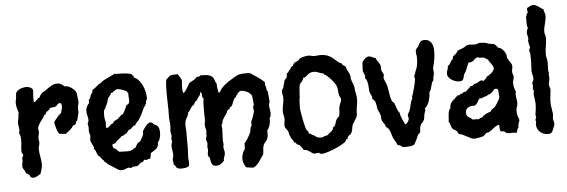

<svg xmlns="http://www.w3.org/2000/svg" viewBox="-54 -974 3651 1236"><g transform="rotate(-5 1772.0 -356.5)"><path d="M453.1 -435.1Q453.1 -425.8 450 -417Q446.8 -408.2 446.8 -398.9Q445.8 -391.6 446.3 -384Q446.8 -376.5 446.8 -369.1Q446.8 -363.3 444.8 -356Q442.9 -348.6 440.7 -341.6Q438.5 -334.5 437.3 -328.4Q436 -322.3 437 -317.9Q430.2 -312.5 426.5 -307.4Q422.9 -302.2 423.8 -293Q418 -290.5 414.8 -287.8Q411.6 -285.2 404.8 -286.1Q400.9 -277.3 395 -270.5Q389.2 -263.7 382.1 -257.8Q375 -252 367.4 -246.3Q359.9 -240.7 353 -234.9Q342.3 -237.3 332 -237.3Q321.8 -237.3 311 -241.2Q299.8 -256.3 294.7 -276.6Q289.6 -296.9 285.2 -314.9Q286.6 -318.8 293 -327.4Q299.3 -335.9 307.4 -345.2Q315.4 -354.5 322.8 -361.8Q330.1 -369.1 334 -370.1Q336.4 -381.3 340.3 -392.1Q344.2 -402.8 344.2 -415Q344.2 -429.2 334 -438Q322.8 -435.5 316.4 -428Q310.1 -420.4 301.8 -415Q293.5 -415 287.1 -413.1Q280.8 -411.1 272.9 -412.1Q268.1 -411.1 265.6 -408Q263.2 -404.8 260.7 -401.4Q258.3 -397.9 254.4 -394.5Q250.5 -391.1 243.2 -389.2Q242.7 -388.2 241.5 -385.7Q240.2 -383.3 238.5 -380.4Q236.8 -377.4 235.6 -374.5Q234.4 -371.6 233.9 -370.1H227.1Q223.1 -364.7 220.9 -358.9Q218.8 -353 213.9 -347.2Q209.5 -340.8 203.6 -333.3Q197.8 -325.7 192.1 -317.4Q186.5 -309.1 182.9 -300.5Q179.2 -292 179.2 -283.2Q179.2 -277.8 180.7 -273.2Q182.1 -268.6 182.1 -264.2Q182.1 -253.4 179 -242.9Q175.8 -232.4 175.8 -222.2Q175.8 -215.3 177.5 -208.5Q179.2 -201.7 179.2 -194.8Q179.2 -184.6 175.5 -174.8Q171.9 -165 171.9 -153.8Q171.9 -141.1 173.6 -128.7Q175.3 -116.2 177.5 -103.5Q179.7 -90.8 181.4 -77.9Q183.1 -64.9 183.1 -51.8Q183.1 -35.2 178 -22Q172.9 -8.8 168.9 6.8Q159.2 13.7 145.8 20.8Q132.3 27.8 120.1 27.8Q110.4 27.8 105 22Q99.6 16.1 98.1 6.8Q85.9 2.4 76.2 -5.9Q75.7 -12.2 72.5 -17.6Q69.3 -22.9 65.7 -28.3Q62 -33.7 59.1 -39.8Q56.2 -45.9 56.2 -54.2Q56.2 -63 58.6 -72Q61 -81.1 61 -90.8Q61 -94.2 60.5 -96.9Q60.1 -99.6 60.1 -102.1Q60.1 -105.5 61.5 -107.9Q63 -110.4 64.5 -112.5Q65.9 -114.7 67.4 -117.2Q68.8 -119.6 68.8 -124Q68.8 -127 67.4 -129.2Q65.9 -131.3 64 -133.5Q62 -135.7 60.5 -138.4Q59.1 -141.1 59.1 -145Q59.1 -164.6 61.5 -183.3Q64 -202.1 64 -222.2Q64 -233.9 62.3 -245.6Q60.5 -257.3 53.2 -267.1Q56.2 -271 57.1 -275.6Q58.1 -280.3 58.1 -285.2Q58.1 -296.9 55.7 -308.8Q53.2 -320.8 53.2 -333Q53.2 -344.2 56.6 -354Q60.1 -363.8 60.1 -380.9Q60.1 -385.7 61.5 -390.1Q63 -394.5 63 -398.9Q63 -400.9 61 -406.7Q59.1 -412.6 56.4 -420.9Q53.7 -429.2 51.8 -439.2Q49.8 -449.2 49.8 -460Q49.8 -470.7 53 -482.7Q56.2 -494.6 56.2 -512.2Q56.2 -524.4 63.2 -533.2Q70.3 -542 81.1 -547.4Q91.8 -552.7 103.8 -555.4Q115.7 -558.1 126 -558.1Q139.6 -558.1 151.4 -552.5Q163.1 -546.9 168.9 -534.2Q168 -519 166.5 -503.7Q165 -488.3 166 -473.1V-457Q173.3 -457 178 -460.7Q182.6 -464.4 186.3 -469Q189.9 -473.6 194.1 -477.8Q198.2 -481.9 205.1 -482.9Q208 -491.2 213.4 -498.3Q218.8 -505.4 224.1 -512.2Q237.8 -518.1 249.5 -526.6Q261.2 -535.2 272.9 -543.2Q284.7 -551.3 297.6 -557.1Q310.5 -563 327.1 -563Q340.8 -563 351.8 -556.6Q362.8 -550.3 372.1 -541H377Q391.1 -541 403.8 -534.4Q416.5 -527.8 426.8 -518.1Q436 -509.8 440.4 -503.7Q444.8 -497.6 446.5 -491.2Q448.2 -484.9 448.5 -476.8Q448.7 -468.8 450.2 -457Q451.2 -451.2 452.1 -445.8Q453.1 -440.4 453.1 -435.1Z M939 -128.9V-125Q939.5 -111.3 934.8 -102.5Q930.2 -93.8 922.9 -87.4Q915.5 -81.1 906.2 -75.7Q897 -70.3 887.7 -64V-60.1Q887.7 -51.8 885 -44.2Q882.3 -36.6 880.9 -28.8H878.9Q871.6 -29.8 866 -26.4Q860.4 -22.9 855 -22.9Q850.6 -22.9 845.7 -25.9Q840.8 -24.9 839.4 -22.5Q837.9 -20 836.4 -17.1Q835 -14.2 832 -12Q829.1 -9.8 821.8 -9.8Q819.3 -9.8 816.2 -7.1Q813 -4.4 809.3 -1Q805.7 2.4 802.2 5.6Q798.8 8.8 796.9 9.8Q794.4 11.2 790.5 11.5Q786.6 11.7 782 12Q777.3 12.2 772.9 12.5Q768.6 12.7 765.1 13.2Q761.2 14.2 758.1 17.1Q754.9 20 752 20Q748 20 744.9 18.1Q741.7 16.1 737.8 16.1Q734.4 16.1 729.5 18.1Q724.6 20 718.8 22.5Q712.9 24.9 706.1 26.9Q699.2 28.8 691.9 28.8Q682.1 28.8 674.8 25.9Q674.3 25.9 669.2 22.7Q664.1 19.5 656.5 14.6Q648.9 9.8 640.1 4.2Q631.3 -1.5 623.5 -6.6Q615.7 -11.7 610.4 -15.1Q605 -18.6 604 -19L601.1 -25.9Q594.2 -28.8 589.1 -33.2Q584 -37.6 581.1 -44.9Q576.2 -47.9 572.8 -52.5Q569.3 -57.1 565.9 -62Q562.5 -66.9 558.6 -71Q554.7 -75.2 548.8 -77.1Q544.4 -86.9 540.5 -96.7Q536.6 -106.4 532.7 -116.2L525.9 -122.1Q524.9 -125 525.9 -127.7Q526.9 -130.4 526.9 -132.8Q526.9 -134.8 523.7 -141.1Q520.5 -147.5 516.8 -155Q513.2 -162.6 510 -169.9Q506.8 -177.2 506.8 -181.2Q506.8 -188.5 508.3 -195.3Q509.8 -202.1 509.8 -209Q509.8 -214.8 507.3 -220.5Q504.9 -226.1 503.9 -231.9Q502.4 -239.7 503.2 -248Q503.9 -256.3 503.9 -264.2Q503.9 -270 502 -275.9Q500 -281.7 500 -288.1Q500 -293.9 503.4 -298.8Q506.8 -303.7 506.8 -309.1Q506.8 -324.7 502.4 -340.1Q498 -355.5 498 -371.1Q498 -383.3 504.4 -397.5Q510.7 -411.6 520 -418.9V-441.9Q524.4 -442.9 526.6 -446.3Q528.8 -449.7 530.3 -454.1Q531.7 -458.5 533 -463.1Q534.2 -467.8 536.1 -471.2Q538.6 -475.6 541 -478.8Q543.5 -481.9 545.4 -485.1Q547.4 -488.3 548.3 -492.4Q549.3 -496.6 548.8 -502.9Q557.1 -505.9 564 -511.2Q570.8 -516.6 577.4 -522.5Q584 -528.3 591.1 -533.7Q598.1 -539.1 606.9 -542Q613.3 -550.3 627.9 -558.3Q642.6 -566.4 657.7 -573.2Q672.9 -580.1 684.6 -585.2Q696.3 -590.3 696.8 -592.8Q710.4 -591.3 725.1 -591.3Q739.7 -591.3 754.4 -590.8Q769 -590.3 783.2 -588.1Q797.4 -585.9 810.1 -580.1Q811.5 -577.1 813.7 -574.7Q815.9 -572.3 817.9 -570.1Q819.8 -567.9 821.3 -564.9Q822.8 -562 822.8 -558.1Q840.3 -551.3 853.8 -535.4Q867.2 -519.5 876.2 -499.8Q885.3 -480 889.6 -458.7Q894 -437.5 894 -419.9Q894 -414.6 891.8 -411.1Q889.6 -407.7 887.7 -402.8Q885.3 -398.4 885.7 -393.1Q886.2 -387.7 883.8 -383.8Q881.3 -376.5 876.5 -370.6Q871.6 -364.7 867.7 -357.9Q858.9 -337.4 849.1 -317.9Q839.4 -298.3 825.7 -279.8Q820.3 -272.9 813 -266.6Q805.7 -260.3 803.7 -251Q794.9 -251 790 -246.8Q785.2 -242.7 781.2 -238Q777.3 -233.4 772.5 -229.5Q767.6 -225.6 758.8 -226.1Q754.9 -219.2 750.7 -214.1Q746.6 -209 741.7 -203.1Q736.8 -203.1 733.6 -200.9Q730.5 -198.7 727.1 -196Q723.6 -193.4 719.7 -191.4Q715.8 -189.5 710 -189.9Q705.6 -183.6 699.7 -179Q693.8 -174.3 687.7 -169.9Q681.6 -165.5 676.3 -160.4Q670.9 -155.3 668 -147.9Q662.6 -146.5 655.5 -145.3Q648.4 -144 646 -138.2Q646 -128.9 649.9 -120.8Q653.8 -112.8 665 -112.8Q668.9 -105.5 675.3 -100.3Q681.6 -95.2 688 -89.8Q700.2 -90.8 712.4 -89.8Q724.6 -88.9 736.8 -88.9Q751.5 -88.9 759.8 -91.3Q768.1 -93.8 773.2 -96.9Q778.3 -100.1 782 -102.8Q785.6 -105.5 791 -106Q797.9 -118.2 805.2 -129.4Q812.5 -140.6 825.7 -145Q829.6 -152.3 834.5 -159.9Q839.4 -167.5 843.5 -175.5Q847.7 -183.6 849.4 -191.9Q851.1 -200.2 849.1 -209Q853.5 -214.8 859.1 -223.9Q864.7 -232.9 871.6 -241.2Q878.4 -249.5 886 -255.4Q893.6 -261.2 901.9 -261.2Q909.7 -261.2 915.5 -256.1Q921.4 -251 925.8 -245.1Q935.5 -243.7 942.1 -238Q948.7 -232.4 952.4 -224.9Q956.1 -217.3 957.5 -208.3Q959 -199.2 959 -190.9Q959 -175.8 954.3 -157.7Q949.7 -139.6 939 -128.9ZM777.8 -460.9Q775.4 -460.4 774.7 -461.7Q773.9 -462.9 773.4 -464.6Q772.9 -466.3 772.5 -468Q772 -469.7 771 -471.2Q768.6 -474.1 761 -478Q753.4 -481.9 744.4 -485.1Q735.4 -488.3 726.3 -490.7Q717.3 -493.2 712.9 -493.2Q703.1 -493.2 697 -489.7Q690.9 -486.3 686 -482.4Q681.2 -478.5 676.5 -475.1Q671.9 -471.7 665 -471.2Q665 -466.8 662.8 -462.9Q660.6 -459 657.5 -455.6Q654.3 -452.1 651.1 -448.7Q647.9 -445.3 646 -441.9Q642.1 -434.6 640.6 -426Q639.2 -417.5 635.7 -409.2Q631.8 -399.9 627.4 -391.8Q623 -383.8 620.1 -374L612.8 -367.2Q610.4 -357.9 610.1 -347.9Q609.9 -337.9 609.9 -328.1Q609.9 -315.4 612.8 -304Q615.7 -292.5 616.7 -279.8Q616.7 -275.4 615.7 -270.3Q614.7 -265.1 614.7 -259.8Q614.7 -257.3 615 -255.4Q615.2 -253.4 616.7 -251H619.1Q624.5 -250.5 628.4 -252.4Q632.3 -254.4 635.7 -257.3Q639.2 -260.3 642.1 -263.9Q645 -267.6 648.9 -271Q651.9 -273.4 655.3 -273.9Q658.7 -274.4 662.1 -276.9Q664.6 -279.3 665 -282Q665.5 -284.7 668 -287.1Q672.4 -291 679 -293.9Q685.5 -296.9 690.9 -299.8Q696.8 -302.7 700.9 -307.1Q705.1 -311.5 709.2 -315.9Q713.4 -320.3 718.3 -324Q723.1 -327.6 730 -329.1Q732.9 -332.5 737.3 -340.1Q741.7 -347.7 746.1 -356.4Q750.5 -365.2 754.2 -373.8Q757.8 -382.3 758.8 -387.2H760.7Q765.6 -387.2 768.3 -390.4Q771 -393.6 774.9 -396Q777.3 -401.4 778.1 -407Q778.8 -412.6 778.8 -418Q778.8 -429.2 777.1 -439.5Q775.4 -449.7 777.8 -460.9Z M1678.7 -252Q1678.7 -243.7 1677 -236.3Q1675.3 -229 1669.9 -222.2V-210.9Q1669.9 -192.9 1664.1 -174.6Q1658.2 -156.2 1647 -142.1Q1647.9 -137.7 1647.9 -133.3Q1647.9 -128.9 1647.9 -125Q1647.9 -106.9 1644.5 -96.7Q1641.1 -86.4 1636.2 -79.8Q1631.3 -73.2 1626.2 -68.1Q1621.1 -63 1617.7 -55.2Q1611.8 -41 1611.1 -24.7Q1610.4 -8.3 1607.9 6.8Q1599.6 17.6 1592.5 29.3Q1585.4 41 1577.4 52Q1569.3 63 1559.6 72Q1549.8 81.1 1536.6 86.9Q1531.2 85 1525.1 84.5Q1519 84 1512.5 83.5Q1505.9 83 1499.8 81.8Q1493.7 80.6 1488.8 77.1Q1481.4 64.5 1476.6 50.3Q1471.7 36.1 1471.7 21Q1471.7 16.6 1473.1 9.5Q1474.6 2.4 1476.8 -5.1Q1479 -12.7 1481.4 -19.3Q1483.9 -25.9 1485.8 -28.8Q1487.3 -31.2 1489 -31.5Q1490.7 -31.7 1491.7 -35.2Q1493.2 -38.6 1493.7 -43.7Q1494.1 -48.8 1494.1 -54.2Q1494.1 -59.6 1494.1 -64.7Q1494.1 -69.8 1494.6 -74.2Q1499 -78.6 1505.6 -87.6Q1512.2 -96.7 1518.3 -106.9Q1524.4 -117.2 1529.5 -126.7Q1534.7 -136.2 1536.6 -142.1Q1538.6 -147 1539.3 -152.8Q1540 -158.7 1540.8 -164.1Q1541.5 -169.4 1543.5 -174.6Q1545.4 -179.7 1549.8 -184.1V-212.9Q1551.3 -213.4 1553.5 -217.8Q1555.7 -222.2 1558.3 -228.5Q1561 -234.9 1563.5 -242.7Q1565.9 -250.5 1568.1 -257.3Q1570.3 -264.2 1571.5 -269.5Q1572.8 -274.9 1572.8 -276.9Q1572.8 -283.2 1571.3 -288.6Q1569.8 -293.9 1569.8 -299.8Q1569.8 -305.2 1572.8 -309.3Q1575.7 -313.5 1575.7 -318.8Q1575.7 -320.8 1574.7 -329.3Q1573.7 -337.9 1572.8 -347.7Q1571.8 -357.4 1570.8 -365.2Q1569.8 -373 1569.8 -374Q1566.4 -382.8 1558.6 -389.9Q1550.8 -397 1541 -402.1Q1531.2 -407.2 1521 -410.2Q1510.7 -413.1 1502 -413.1Q1495.6 -413.1 1490.5 -409.7Q1485.4 -406.2 1481 -401.1Q1476.6 -396 1472.9 -390.1Q1469.2 -384.3 1465.8 -379.9V-374H1460Q1453.6 -366.7 1450 -359.4Q1446.3 -352.1 1443.8 -345.5Q1441.4 -338.9 1439.2 -332.8Q1437 -326.7 1433.6 -321.8Q1431.2 -318.8 1426 -315.9Q1420.9 -313 1418 -310.1V-303.2Q1414.6 -300.8 1411.1 -300.3Q1407.7 -299.8 1404.8 -296.9L1398.9 -284.2Q1391.1 -270 1381.3 -256.6Q1371.6 -243.2 1365.7 -229Q1364.3 -225.1 1364.7 -220.9Q1365.2 -216.8 1362.8 -212.9Q1361.3 -209 1359.1 -207.3Q1356.9 -205.6 1356.9 -201.2Q1356.9 -196.3 1358.4 -192.4Q1359.9 -188.5 1359.9 -184.1Q1359.9 -165.5 1358.4 -146.5Q1356.9 -127.4 1356.9 -108.9Q1356.9 -100.6 1358.4 -92.5Q1359.9 -84.5 1359.9 -77.1Q1356.9 -71.3 1356.9 -64Q1356.9 -54.2 1359.9 -43.9Q1362.8 -33.7 1362.8 -22.9Q1362.8 -16.6 1360.8 -10.5Q1358.9 -4.4 1356.9 1.5Q1355 7.3 1353.3 13.4Q1351.6 19.5 1352.5 25.9Q1340.8 38.1 1329.6 45.7Q1318.4 53.2 1299.8 53.2Q1295.9 53.2 1292.7 52.5Q1289.6 51.8 1285.6 51.8Q1277.8 46.4 1274.2 39.8Q1270.5 33.2 1268.8 26.1Q1267.1 19 1266.1 11.7Q1265.1 4.4 1262.7 -2.9Q1261.7 -4.9 1260.3 -6.3Q1258.8 -7.8 1257.1 -9.5Q1255.4 -11.2 1254.2 -14.2Q1252.9 -17.1 1252.9 -22.9Q1252.9 -30.8 1254.9 -37.6Q1256.8 -44.4 1256.8 -51.8Q1256.8 -57.1 1255.4 -62.5Q1253.9 -67.9 1253.9 -74.2Q1253.9 -78.6 1255.4 -83Q1256.8 -87.4 1256.8 -91.8Q1256.8 -99.6 1253.4 -106.9Q1250 -114.3 1250 -122.1Q1250 -129.4 1252.7 -135.3Q1255.4 -141.1 1256.8 -147.9Q1253.9 -150.9 1253.9 -154.8Q1253.9 -158.7 1255.4 -162.6Q1256.8 -166.5 1256.8 -170.9Q1256.8 -181.6 1253.4 -192.1Q1250 -202.6 1250 -213.9Q1250 -223.1 1252 -232.4Q1253.9 -241.7 1253.9 -251Q1252.9 -264.6 1252.9 -278.1Q1252.9 -291.5 1252.9 -305.2Q1252.9 -319.3 1252.9 -333Q1252.9 -346.7 1253.9 -360.8Q1253.9 -366.2 1255.4 -371.3Q1256.8 -376.5 1256.8 -381.8Q1256.8 -385.7 1254.6 -388.2Q1252.4 -390.6 1250 -393.1Q1247.6 -401.4 1248.3 -409.9Q1249 -418.5 1243.7 -425.8H1239.7Q1236.8 -425.8 1236.8 -420.7Q1236.8 -415.5 1236.8 -413.1Q1234.4 -408.2 1231 -404.3Q1227.5 -400.4 1224.4 -396.5Q1221.2 -392.6 1218.3 -387.9Q1215.3 -383.3 1214.8 -377Q1209 -376.5 1205.3 -373.3Q1201.7 -370.1 1199.2 -365.7Q1196.8 -361.3 1194.6 -356.4Q1192.4 -351.6 1189 -348.1Q1186.5 -345.7 1183.8 -345Q1181.2 -344.2 1178.7 -341.8Q1171.4 -333 1165.5 -322.3Q1159.7 -311.5 1149.9 -303.2Q1149.9 -295.4 1147 -288.3Q1144 -281.2 1140.1 -274.2Q1136.2 -267.1 1132.6 -260Q1128.9 -252.9 1127.9 -245.1Q1124.5 -229.5 1126.2 -212.6Q1127.9 -195.8 1127.9 -180.2V-71.8Q1127.9 -56.6 1126.5 -42Q1125 -27.3 1125 -13.2Q1125 -3.9 1126.5 4.4Q1127.9 12.7 1127.9 22Q1127.9 30.3 1125 39.1Q1116.7 47.4 1102.8 49.6Q1088.9 51.8 1077.6 51.8Q1059.6 51.8 1052.7 48.3Q1045.9 44.9 1043 40.3Q1040 35.6 1038.1 30.8Q1036.1 25.9 1027.8 22.9Q1027.8 21.5 1028.3 19.5Q1028.8 17.6 1028.8 16.1Q1028.8 9.8 1026.9 4.4Q1024.9 -1 1024.9 -6.8Q1024.9 -16.1 1027.8 -23.4Q1030.8 -30.8 1030.8 -40Q1030.8 -55.2 1027.8 -70.1Q1024.9 -85 1024.9 -100.1Q1024.9 -107.4 1027.8 -114Q1030.8 -120.6 1030.8 -127.9Q1030.8 -132.3 1029.3 -136.5Q1027.8 -140.6 1027.8 -145Q1027.8 -149.4 1029.3 -153.8Q1030.8 -158.2 1030.8 -162.1Q1030.8 -170.9 1028.3 -179Q1025.9 -187 1025.9 -195.8Q1025.9 -203.6 1027.3 -210.9Q1028.8 -218.3 1028.8 -226.1Q1028.8 -244.1 1026.4 -261.5Q1023.9 -278.8 1024.9 -296.9Q1025.9 -333.5 1024.4 -369.1Q1022.9 -404.8 1022.9 -440.9Q1022.9 -462.4 1023.9 -483.6Q1024.9 -504.9 1027.8 -525.9Q1039.6 -536.6 1045.4 -542.5Q1051.3 -548.3 1057.1 -551Q1063 -553.7 1071.5 -554.2Q1080.1 -554.7 1097.7 -555.2H1105Q1107.9 -549.3 1111.8 -543.7Q1115.7 -538.1 1119.4 -532.2Q1123 -526.4 1125.5 -520.3Q1127.9 -514.2 1127.9 -506.8Q1127.9 -498 1126.5 -489Q1125 -480 1125 -471.2Q1125 -461.4 1125.7 -451.2Q1126.5 -440.9 1130.9 -432.1H1132.8Q1134.8 -432.1 1141.1 -439.9Q1147.5 -447.8 1154.1 -458Q1160.6 -468.3 1166.3 -477.8Q1171.9 -487.3 1172.9 -490.2Q1175.8 -493.7 1181.2 -496.6Q1186.5 -499.5 1192.6 -502.7Q1198.7 -505.9 1204.6 -509Q1210.4 -512.2 1214.8 -516.1Q1217.3 -518.6 1219 -521Q1220.7 -523.4 1223.6 -525.9Q1227.1 -527.3 1230.7 -527.6Q1234.4 -527.8 1237.8 -528.3Q1241.2 -528.8 1244.4 -530.3Q1247.6 -531.7 1250 -535.2Q1260.3 -534.7 1270.8 -534.7Q1281.2 -534.7 1291.5 -533.2Q1301.8 -531.7 1311 -527.8Q1320.3 -523.9 1327.6 -516.1Q1332 -511.7 1334.5 -505.9Q1336.9 -500 1338.9 -493.9Q1340.8 -487.8 1343.3 -481.9Q1345.7 -476.1 1349.6 -471.2V-459Q1349.6 -446.8 1352.5 -435.5Q1355.5 -424.3 1356.9 -413.1Q1361.3 -413.6 1364 -416Q1366.7 -418.5 1368.4 -421.9Q1370.1 -425.3 1371.8 -429Q1373.5 -432.6 1376 -435.1Q1386.7 -448.7 1399.4 -459.2Q1412.1 -469.7 1425.5 -479Q1439 -488.3 1453.4 -496.3Q1467.8 -504.4 1481.9 -513.2Q1489.3 -517.1 1498.8 -519.3Q1508.3 -521.5 1518.6 -522.2Q1528.8 -522.9 1538.6 -522.9Q1548.3 -522.9 1556.6 -522.9Q1564 -522.9 1568.4 -521.5Q1572.8 -520 1576.2 -517.8Q1579.6 -515.6 1583 -512.5Q1586.4 -509.3 1591.8 -505.9Q1605 -497.6 1612.8 -492.4Q1620.6 -487.3 1627 -482.7Q1633.3 -478 1640.6 -471.7Q1647.9 -465.3 1659.7 -455.1Q1659.7 -451.2 1659.2 -447.5Q1658.7 -443.8 1658.7 -439.9Q1658.7 -436 1659.9 -433.3Q1661.1 -430.7 1662.4 -427.7Q1663.6 -424.8 1664.8 -420.2Q1666 -415.5 1666 -407.2Q1666 -404.3 1666.7 -402.6Q1667.5 -400.9 1668.7 -399.7Q1669.9 -398.4 1670.9 -397Q1671.9 -395.5 1672.9 -393.1L1678.7 -332Q1678.7 -325.2 1675.8 -319.1Q1672.9 -313 1672.9 -306.2Q1672.9 -292.5 1675.8 -279.1Q1678.7 -265.6 1678.7 -252Z M2240.7 -294.9Q2240.7 -276.9 2238 -262Q2235.4 -247.1 2232.9 -230Q2231.4 -219.2 2231.7 -209Q2231.9 -198.7 2229.5 -188Q2227.1 -179.7 2222.7 -172.1Q2218.3 -164.6 2213.4 -157.2Q2208.5 -149.9 2203.9 -142.3Q2199.2 -134.8 2196.8 -127Q2194.8 -120.6 2194.1 -113.8Q2193.4 -106.9 2191.9 -100.1Q2190.4 -93.3 2188 -86.9Q2185.5 -80.6 2180.7 -75.2Q2177.7 -71.3 2173.1 -69.1Q2168.5 -66.9 2164.6 -63Q2160.6 -58.6 2159.7 -53Q2158.7 -47.4 2155.8 -43H2148.9Q2146.5 -40.5 2146 -37.1Q2145.5 -33.7 2142.6 -29.8Q2136.7 -23.9 2125 -16.6Q2113.3 -9.3 2098.6 -2Q2084 5.4 2067.4 12.2Q2050.8 19 2035.4 24.4Q2020 29.8 2006.6 33Q1993.2 36.1 1984.9 36.1Q1978.5 36.1 1975.8 34.9Q1973.1 33.7 1971.7 32Q1970.2 30.3 1968.8 29.1Q1967.3 27.8 1962.9 27.8Q1956.5 27.8 1950.7 29.3Q1944.8 30.8 1939 30.8Q1931.2 30.8 1924.6 26.1Q1918 21.5 1910.6 16.1Q1903.3 10.7 1894 6.1Q1884.8 1.5 1871.6 2Q1869.6 -0.5 1866.5 -5.1Q1863.3 -9.8 1860.1 -14.6Q1856.9 -19.5 1853.8 -23.7Q1850.6 -27.8 1848.6 -29.8Q1844.7 -33.7 1839.6 -34.9Q1834.5 -36.1 1829.6 -40Q1827.1 -41.5 1826.4 -44.4Q1825.7 -47.4 1822.8 -49.8Q1820.3 -51.3 1817.9 -51Q1815.4 -50.8 1814 -53.2Q1812 -54.7 1810.8 -58.1Q1809.6 -61.5 1808.1 -65.2Q1806.6 -68.8 1804.4 -71.8Q1802.2 -74.7 1797.9 -75.2Q1797.9 -82.5 1793.9 -88.6Q1790 -94.7 1787.6 -101.1Q1785.2 -107.9 1784.4 -114.5Q1783.7 -121.1 1780.8 -127Q1778.3 -132.8 1774.9 -137.2Q1771.5 -141.6 1768.3 -145.5Q1765.1 -149.4 1762.9 -154.5Q1760.7 -159.7 1760.7 -167Q1760.7 -177.7 1762.7 -188Q1764.6 -198.2 1764.6 -209Q1764.6 -220.2 1761.2 -231.4Q1757.8 -242.7 1757.8 -254.9Q1757.8 -277.8 1763.2 -300Q1768.6 -322.3 1768.6 -345.2Q1768.6 -355 1766.1 -364Q1763.7 -373 1763.7 -382.8Q1763.7 -389.6 1766.1 -396.5Q1768.6 -403.3 1774.9 -408.2Q1775.9 -409.7 1775.4 -411.6Q1774.9 -413.6 1774.9 -415Q1774.9 -416.5 1776.4 -420.9Q1777.8 -425.3 1779.5 -430.4Q1781.2 -435.5 1782.7 -440.9Q1784.2 -446.3 1784.7 -449.2Q1785.2 -454.1 1786.9 -457Q1788.6 -460 1791.3 -462.2Q1793.9 -464.4 1796.4 -466.6Q1798.8 -468.8 1800.8 -472.2Q1804.7 -479 1803.7 -486.6Q1802.7 -494.1 1806.6 -501L1814 -503.9Q1817.4 -511.7 1819.3 -514.6Q1821.3 -517.6 1822.8 -518.8Q1824.2 -520 1825.7 -520.5Q1827.1 -521 1829.6 -523.9Q1831.1 -525.4 1831.1 -528.1Q1831.1 -530.8 1832.5 -533.2Q1835 -537.1 1840.3 -539.6Q1845.7 -542 1848.6 -545.9Q1851.6 -549.8 1853.3 -554.4Q1855 -559.1 1858.9 -562Q1863.3 -566.4 1871.1 -568.8Q1878.9 -571.3 1884.8 -575.2Q1890.1 -579.1 1893.8 -583.7Q1897.5 -588.4 1903.8 -590.8Q1907.2 -592.3 1913.6 -594.2Q1919.9 -596.2 1927 -597.7Q1934.1 -599.1 1940.4 -600.1Q1946.8 -601.1 1950.7 -601.1Q1961.9 -601.1 1972.4 -598.1Q1982.9 -595.2 1993.7 -595.2Q2002.9 -595.2 2011.2 -596.7Q2019.5 -598.1 2027.8 -598.1Q2048.8 -598.1 2064.2 -594Q2079.6 -589.8 2091.1 -583.3Q2102.5 -576.7 2111.6 -568.8Q2120.6 -561 2128.4 -554Q2136.2 -546.9 2144 -541Q2151.9 -535.2 2161.6 -533.2Q2164.6 -523.9 2172.6 -519Q2180.7 -514.2 2187.5 -507.8Q2188.5 -500 2191.4 -493.2Q2194.3 -486.3 2197.8 -479.7Q2201.2 -473.1 2204.6 -466.8Q2208 -460.4 2210 -453.1Q2212.4 -445.3 2211.9 -438Q2211.4 -430.7 2213.9 -423.8Q2216.8 -412.1 2221.7 -401.1Q2226.6 -390.1 2229.5 -378.9Q2231.4 -371.6 2231.4 -364.3Q2231.4 -356.9 2232.9 -350.1Q2235.8 -335 2238.3 -322.8Q2240.7 -310.5 2240.7 -294.9ZM2138.7 -300.8Q2138.7 -307.6 2135.5 -312.7Q2132.3 -317.9 2129.9 -324.2Q2124.5 -338.4 2124.3 -354.2Q2124 -370.1 2119.6 -384.8Q2116.7 -395 2107.9 -408.2Q2099.1 -421.4 2087.9 -434.1Q2076.7 -446.8 2064.7 -457.3Q2052.7 -467.8 2043 -472.2L2038.6 -479Q2035.6 -480.5 2031.2 -480.5Q2026.9 -480.5 2022.9 -481.9Q2011.7 -485.8 2001.5 -490Q1991.2 -494.1 1978.5 -494.1Q1961.9 -494.1 1952.6 -489Q1943.4 -483.9 1936.5 -477.8Q1929.7 -471.7 1923.3 -466.6Q1917 -461.4 1906.7 -461.9Q1906.7 -454.1 1903.6 -448.5Q1900.4 -442.9 1896 -438Q1891.6 -433.1 1887.2 -428.2Q1882.8 -423.3 1880.9 -417Q1879.9 -413.1 1878.7 -402.3Q1877.4 -391.6 1876.5 -378.7Q1875.5 -365.7 1875 -354Q1874.5 -342.3 1874.5 -336.9Q1874.5 -334.5 1873.5 -332Q1872.6 -329.6 1871.6 -327.1Q1870.6 -313 1870.1 -298.6Q1869.6 -284.2 1869.6 -270Q1869.6 -264.6 1871.1 -253.7Q1872.6 -242.7 1875 -228.8Q1877.4 -214.8 1880.4 -199.5Q1883.3 -184.1 1886.5 -170.4Q1889.6 -156.7 1892.6 -145.8Q1895.5 -134.8 1897.9 -129.9Q1900.4 -124.5 1903.8 -121.6Q1907.2 -118.7 1909.7 -113.8Q1911.1 -111.3 1911.1 -108.9Q1911.1 -106.4 1913.6 -104Q1918.5 -98.6 1925.5 -95.7Q1932.6 -92.8 1939 -87.9Q1946.8 -85.9 1950.2 -82.8Q1953.6 -79.6 1957.8 -76.4Q1961.9 -73.2 1969 -71Q1976.1 -68.8 1991.7 -68.8Q1999.5 -68.8 2001.7 -70.8Q2003.9 -72.8 2009.8 -75.2Q2015.1 -77.6 2020.5 -77.6Q2025.9 -77.6 2029.8 -79.1Q2038.1 -87.9 2049.6 -95.7Q2061 -103.5 2067.9 -113.8Q2070.3 -117.2 2069.8 -120.6Q2069.3 -124 2071.8 -127Q2073.2 -129.4 2076.2 -129.9Q2079.1 -130.4 2080.6 -132.8Q2087.4 -142.6 2090.6 -155.5Q2093.8 -168.5 2100.6 -179.2Q2103.5 -184.6 2108.9 -188.2Q2114.3 -191.9 2116.7 -198.2Q2118.7 -203.6 2119.6 -210.4Q2120.6 -217.3 2120.8 -224.6Q2121.1 -231.9 2121.3 -239.3Q2121.6 -246.6 2122.6 -252.9Q2123.5 -258.3 2126.2 -264.9Q2128.9 -271.5 2131.6 -278.1Q2134.3 -284.7 2136.5 -290.8Q2138.7 -296.9 2138.7 -300.8Z M2762.7 -561Q2762.7 -524.4 2754.4 -486.8Q2752.9 -475.6 2749.3 -464.6Q2745.6 -453.6 2745.6 -442.9Q2745.6 -437.5 2747.1 -432.4Q2748.5 -427.2 2748.5 -421.9Q2748.5 -416 2747.1 -409.9Q2745.6 -403.8 2744.1 -397.9Q2742.7 -392.1 2741.7 -386Q2740.7 -379.9 2741.7 -374Q2734.4 -367.2 2731 -357.7Q2727.5 -348.1 2725.1 -337.6Q2722.7 -327.1 2719.5 -317.1Q2716.3 -307.1 2709.5 -299.8Q2708.5 -272 2700.4 -244.4Q2692.4 -216.8 2670.4 -196.8Q2671.4 -194.3 2671.9 -192.4Q2672.4 -190.4 2672.4 -189Q2672.4 -181.6 2669.2 -174.8Q2666 -168 2664.6 -161.1Q2662.1 -151.9 2661.9 -143.1Q2661.6 -134.3 2658.7 -126Q2656.2 -120.1 2652.6 -115.5Q2648.9 -110.8 2645 -106.4Q2641.1 -102.1 2637.7 -97.4Q2634.3 -92.8 2632.3 -86.9Q2630.4 -82 2629.9 -76.4Q2629.4 -70.8 2628.9 -65.2Q2628.4 -59.6 2627.9 -54.4Q2627.4 -49.3 2625.5 -44.9Q2624 -40.5 2619.4 -38.6Q2614.7 -36.6 2612.3 -32.2Q2608.4 -24.9 2605 -16.1Q2601.6 -7.3 2597.4 1.5Q2593.3 10.3 2588.4 18.3Q2583.5 26.4 2577.6 32.2Q2565.4 36.1 2552 37.6Q2538.6 39.1 2526.4 39.1Q2514.6 39.1 2509.8 38.3Q2504.9 37.6 2502.7 35.9Q2500.5 34.2 2498.8 31.7Q2497.1 29.3 2490.7 25.9Q2487.3 24.4 2483.9 24.4Q2480.5 24.4 2477.5 22.9Q2473.6 20 2470.7 12.2Q2467.8 4.4 2464.4 0Q2461.4 -5.4 2458 -11.2Q2454.6 -17.1 2451.7 -22.9Q2447.3 -31.7 2444.1 -43.5Q2440.9 -55.2 2436.8 -66.7Q2432.6 -78.1 2426.3 -87.2Q2419.9 -96.2 2409.7 -100.1Q2409.7 -106.9 2407 -112.5Q2404.3 -118.2 2400.6 -123.3Q2397 -128.4 2393.3 -133.8Q2389.6 -139.2 2387.7 -145Q2384.3 -152.3 2385 -160.9Q2385.7 -169.4 2383.3 -176.8Q2381.8 -184.1 2379.6 -189.5Q2377.4 -194.8 2375.2 -199Q2373 -203.1 2371.1 -207Q2369.1 -210.9 2367.7 -215.8Q2364.7 -225.1 2363.8 -235.1Q2362.8 -245.1 2360.6 -254.9Q2358.4 -264.6 2353.8 -272.9Q2349.1 -281.2 2338.4 -287.1Q2339.4 -289.1 2339.4 -293.9Q2339.4 -299.3 2337.6 -304Q2335.9 -308.6 2333.7 -313.2Q2331.5 -317.9 2329.1 -322.5Q2326.7 -327.1 2325.7 -332Q2323.2 -343.8 2322.8 -356.2Q2322.3 -368.7 2320.8 -380.9Q2319.3 -393.1 2315.9 -404.5Q2312.5 -416 2303.7 -425.8Q2305.7 -430.7 2305.7 -434.1Q2305.7 -439.9 2303.7 -445.1Q2301.8 -450.2 2299.6 -455.1Q2297.4 -460 2295.4 -465.1Q2293.5 -470.2 2293.5 -476.1Q2293.5 -486.8 2294.4 -497.8Q2295.4 -508.8 2295.4 -520Q2295.4 -526.4 2300 -533.7Q2304.7 -541 2311.5 -547.4Q2318.4 -553.7 2325.9 -557.9Q2333.5 -562 2339.4 -562Q2345.2 -562 2350.8 -560.1Q2356.4 -558.1 2361.8 -555.7Q2367.2 -553.2 2372.6 -550.8Q2377.9 -548.3 2383.3 -547.9Q2384.8 -541 2388.4 -535.2Q2392.1 -529.3 2396 -523.7Q2399.9 -518.1 2403.8 -512.2Q2407.7 -506.3 2409.7 -500Q2412.1 -492.7 2411.6 -484.1Q2411.1 -475.6 2412.6 -467.8Q2415 -459.5 2418.9 -453.1Q2422.9 -446.8 2425.3 -439Q2426.8 -437 2426.8 -434.1Q2426.8 -429.7 2424.6 -425.5Q2422.4 -421.4 2422.4 -417Q2422.4 -413.6 2424.6 -408Q2426.8 -402.3 2429.4 -396Q2432.1 -389.6 2434.8 -383.5Q2437.5 -377.4 2438.5 -374Q2442.9 -362.3 2445.3 -346.9Q2447.8 -331.5 2450.2 -315.9Q2452.6 -300.3 2455.8 -285.9Q2459 -271.5 2464.4 -261.2Q2466.8 -257.3 2470.9 -254.9Q2475.1 -252.4 2477.5 -248Q2481 -240.7 2483.6 -231.9Q2486.3 -223.1 2489.3 -214.6Q2492.2 -206.1 2496.1 -198Q2500 -189.9 2506.3 -184.1Q2507.8 -171.9 2511 -162.1Q2514.2 -152.3 2518.1 -143.3Q2522 -134.3 2526.6 -125.2Q2531.2 -116.2 2535.6 -106Q2540 -106.9 2544.7 -110.8Q2549.3 -114.7 2553 -119.9Q2556.6 -125 2559.1 -130.6Q2561.5 -136.2 2561.5 -141.1Q2561.5 -146.5 2559.6 -151.6Q2557.6 -156.7 2557.6 -162.1Q2557.6 -168.9 2562.7 -176.5Q2567.9 -184.1 2570.3 -189.9Q2576.7 -205.1 2579.3 -220.5Q2582 -235.8 2587.4 -251Q2588.9 -256.3 2592.3 -261Q2595.7 -265.6 2595.7 -271Q2595.7 -274.9 2593.8 -276.9Q2596.2 -280.8 2601.3 -296.6Q2606.4 -312.5 2611.3 -331.3Q2616.2 -350.1 2619.9 -366.7Q2623.5 -383.3 2623.5 -388.2Q2623.5 -394 2622.3 -400.4Q2621.1 -406.7 2619.6 -413.1Q2623 -415 2625 -419.9Q2627 -424.8 2628.7 -430.4Q2630.4 -436 2631.8 -441.7Q2633.3 -447.3 2635.7 -451.2Q2639.6 -458.5 2642.1 -468.3Q2644.5 -478 2646 -488.3Q2647.5 -498.5 2647.9 -508.8Q2648.4 -519 2648.4 -526.9Q2648.4 -536.6 2646.5 -545.7Q2644.5 -554.7 2644.5 -564Q2644.5 -573.7 2646.7 -578.9Q2648.9 -584 2652.1 -587.2Q2655.3 -590.3 2658.7 -593.8Q2662.1 -597.2 2664.6 -603Q2670.4 -617.2 2679 -626.7Q2687.5 -636.2 2704.6 -636.2Q2721.2 -636.2 2732.4 -629.9Q2743.7 -623.5 2750.5 -613Q2757.3 -602.5 2760 -588.9Q2762.7 -575.2 2762.7 -561Z M3270.5 -69.8Q3269 -62.5 3266.8 -57.4Q3264.6 -52.2 3262.9 -47.1Q3261.2 -42 3260.5 -36.1Q3259.8 -30.3 3260.7 -22Q3256.3 -19.5 3254.4 -15.4Q3252.4 -11.2 3251.2 -6.6Q3250 -2 3248.8 2.9Q3247.6 7.8 3244.6 11.2Q3233.9 7.8 3223.1 8.3Q3212.4 8.8 3201.7 8.8Q3190.4 8.8 3184.6 7.1Q3178.7 5.4 3170.4 -2Q3164.6 -7.8 3158.9 -6.8Q3153.3 -5.9 3148.7 -6.3Q3144 -6.8 3141.4 -12.9Q3138.7 -19 3138.7 -38.1Q3138.7 -41 3138.2 -44.4Q3137.7 -47.9 3134.8 -50.8Q3122.1 -47.9 3111.3 -40.3Q3100.6 -32.7 3090.8 -24.7Q3081.1 -16.6 3071.3 -10.7Q3061.5 -4.9 3050.8 -5.9Q3045.4 -0.5 3040.5 4.9Q3035.6 10.3 3028.8 14.2Q3025.4 15.6 3017.3 17.6Q3009.3 19.5 3000.5 21Q2991.7 22.5 2983.4 23.7Q2975.1 24.9 2971.7 24.9Q2961.4 24.9 2947.8 18.3Q2934.1 11.7 2920.7 4.4Q2907.2 -2.9 2895.5 -8.5Q2883.8 -14.2 2876.5 -12.2Q2871.1 -16.6 2868.7 -23.2Q2866.2 -29.8 2860.8 -35.2Q2854.5 -40.5 2847.2 -43.9Q2839.8 -47.4 2834.5 -54.2Q2831.1 -59.1 2829.3 -64.7Q2827.6 -70.3 2825.9 -76.4Q2824.2 -82.5 2822 -88.4Q2819.8 -94.2 2815.4 -99.1Q2817.4 -107.4 2817.9 -119.6Q2818.4 -131.8 2819.6 -144.3Q2820.8 -156.7 2824 -167.5Q2827.1 -178.2 2834.5 -183.1V-187Q2834.5 -202.1 2839.4 -211.7Q2844.2 -221.2 2851.6 -228.8Q2858.9 -236.3 2867.7 -243.2Q2876.5 -250 2883.8 -259.8Q2888.2 -263.2 2893.1 -262.5Q2897.9 -261.7 2902.8 -264.2L2905.8 -270Q2908.2 -271 2910.2 -270.5Q2912.1 -270 2913.6 -270Q2916 -270 2918.5 -272Q2920.9 -273.9 2923.3 -276.1Q2925.8 -278.3 2928.5 -280.3Q2931.2 -282.2 2934.6 -282.2Q2936 -282.2 2938 -281.5Q2939.9 -280.8 2941.4 -279.8Q2944.8 -285.2 2949.5 -289.3Q2954.1 -293.5 2959 -297.4Q2963.9 -301.3 2968.5 -305.4Q2973.1 -309.6 2976.6 -314.9Q2978.5 -314 2982.4 -314Q2986.8 -314 2989.3 -316.2Q2991.7 -318.4 2994.4 -321Q2997.1 -323.7 3000.5 -325.9Q3003.9 -328.1 3010.7 -328.1Q3012.2 -328.1 3016.6 -330.1Q3021 -332 3025.9 -334.7Q3030.8 -337.4 3035.2 -340.1Q3039.6 -342.8 3041.5 -344.2L3046.9 -345.2Q3051.3 -345.2 3055.2 -343.5Q3059.1 -341.8 3063.5 -340.8Q3069.8 -347.2 3076.2 -353Q3082.5 -358.9 3086.4 -367.2Q3092.8 -369.1 3101.1 -374.5Q3109.4 -379.9 3116.9 -386.7Q3124.5 -393.6 3129.6 -401.6Q3134.8 -409.7 3134.8 -417Q3134.8 -424.8 3130.6 -432.1Q3126.5 -439.5 3121.1 -446.5Q3115.7 -453.6 3110.4 -460.9Q3105 -468.3 3102.5 -476.1H3100.6Q3094.7 -476.1 3090.1 -481.7Q3085.4 -487.3 3079.6 -488.8Q3074.7 -490.7 3069.3 -490.7Q3064 -490.7 3058.6 -490.7Q3053.2 -490.7 3048.1 -491.7Q3043 -492.7 3038.6 -496.1Q3028.8 -494.1 3022.9 -489Q3017.1 -483.9 3011.2 -478.5Q3005.4 -473.1 2997.6 -469.5Q2989.7 -465.8 2976.6 -466.8Q2967.8 -448.7 2960.7 -429.2Q2953.6 -409.7 2941.4 -393.1Q2938.5 -382.3 2935.8 -371.8Q2933.1 -361.3 2925.8 -354Q2916 -351.1 2905.8 -351.1Q2895 -351.1 2882.1 -355.2Q2869.1 -359.4 2857.9 -366.7Q2846.7 -374 2839.1 -384Q2831.5 -394 2831.5 -405.8Q2831.5 -418.5 2836.7 -430.9Q2841.8 -443.4 2841.8 -457Q2848.6 -459.5 2852.5 -464.8Q2856.4 -470.2 2859.6 -476.3Q2862.8 -482.4 2866.5 -487.8Q2870.1 -493.2 2876.5 -496.1V-500Q2876.5 -504.4 2878.9 -506.6Q2881.3 -508.8 2879.9 -515.1Q2902.3 -528.3 2915.5 -550.8Q2923.8 -554.7 2933.1 -557.1Q2942.4 -559.6 2950.7 -564Q2958 -566.9 2964.6 -572.3Q2971.2 -577.6 2979.5 -580.1Q2991.7 -582.5 3003.7 -580.8Q3015.6 -579.1 3026.9 -579.1Q3036.6 -579.1 3043.7 -583Q3050.8 -586.9 3060.5 -586.9Q3070.3 -586.9 3080.1 -585.7Q3089.8 -584.5 3099.6 -583Q3104 -582 3107.7 -579.8Q3111.3 -577.6 3115.7 -576.2Q3130.9 -573.2 3137.7 -573Q3144.5 -572.8 3149.4 -570.8Q3154.3 -568.8 3159.7 -563.2Q3165 -557.6 3176.8 -543.9H3178.7Q3185.1 -543.9 3191.9 -539.3Q3198.7 -534.7 3204.8 -528.1Q3210.9 -521.5 3215.3 -514.4Q3219.7 -507.3 3221.7 -502Q3224.6 -494.6 3225.1 -486.1Q3225.6 -477.5 3228.5 -470.2Q3231.4 -463.4 3235.8 -457.5Q3240.2 -451.7 3244.4 -445.8Q3248.5 -439.9 3251.7 -433.6Q3254.9 -427.2 3254.9 -419.9Q3254.9 -410.2 3252.7 -401.1Q3250.5 -392.1 3250.5 -382.8Q3250.5 -374.5 3254.2 -366.9Q3257.8 -359.4 3257.8 -351.1Q3257.8 -340.3 3254.2 -330.6Q3250.5 -320.8 3250.5 -310.1Q3250.5 -295.9 3254.2 -281.7Q3257.8 -267.6 3263.7 -253.9Q3260.7 -245.1 3260.7 -234.9Q3260.7 -220.7 3263.7 -207.3Q3266.6 -193.8 3266.6 -180.2Q3266.6 -173.3 3265.1 -167.5Q3263.7 -161.6 3261.7 -155.8Q3259.8 -149.9 3258.3 -144Q3256.8 -138.2 3256.8 -130.9Q3256.8 -115.2 3260.7 -100.1Q3264.6 -85 3270.5 -69.8ZM3154.8 -229Q3154.8 -238.3 3153.3 -246.6Q3151.9 -254.9 3151.9 -264.2Q3151.9 -274.4 3148.4 -279.3Q3145 -284.2 3134.8 -283.2H3128.4Q3121.6 -276.9 3116 -269.5Q3110.4 -262.2 3102.5 -256.8Q3095.7 -252.4 3087.4 -250.5Q3079.1 -248.5 3073.7 -241.2H3071.8Q3064.9 -241.2 3060.1 -239Q3055.2 -236.8 3050.3 -234.6Q3045.4 -232.4 3039.8 -231Q3034.2 -229.5 3025.9 -231Q3018.1 -218.8 3010.7 -205.8Q3003.4 -192.9 2989.7 -186L2981.4 -187Q2972.7 -187.5 2963.6 -185.1Q2954.6 -182.6 2947.5 -177.7Q2940.4 -172.9 2936 -165.5Q2931.6 -158.2 2931.6 -147.9Q2931.6 -134.8 2935.5 -128.2Q2939.5 -121.6 2945.3 -117.4Q2951.2 -113.3 2958 -109.9Q2964.8 -106.4 2970.7 -99.1Q2976.1 -98.1 2981.9 -98.6Q2987.8 -99.1 2993.7 -99.1Q2997.6 -99.1 3001.7 -98.9Q3005.9 -98.6 3008.8 -96.2Q3014.6 -101.6 3018.6 -104.2Q3022.5 -106.9 3031.7 -106Q3043 -120.1 3059.6 -127.9Q3076.2 -135.7 3092.8 -141.1Q3093.8 -146.5 3097.4 -150.4Q3101.1 -154.3 3105.5 -157.5Q3109.9 -160.6 3114.3 -163.3Q3118.7 -166 3121.6 -169.9Q3124.5 -172.9 3130.1 -181.2Q3135.7 -189.5 3141.4 -199Q3147 -208.5 3150.9 -216.8Q3154.8 -225.1 3154.8 -229Z M3496.6 -724.1Q3496.6 -710.9 3493.9 -698.2Q3491.2 -685.5 3488 -673.1Q3484.9 -660.6 3482.2 -648.2Q3479.5 -635.7 3479.5 -623Q3479.5 -611.8 3482.9 -601.6Q3486.3 -591.3 3486.3 -580.1Q3486.3 -554.2 3481.4 -529.1Q3476.6 -503.9 3476.6 -478Q3476.6 -465.8 3479.2 -454.6Q3481.9 -443.4 3483.4 -432.1Q3484.4 -418 3483.4 -404.1Q3482.4 -390.1 3482.4 -376Q3482.4 -373.5 3482.9 -369.6Q3483.4 -365.7 3484.1 -361.6Q3484.9 -357.4 3485.6 -354.5Q3486.3 -351.6 3486.3 -351.1L3483.4 -348.1Q3483.4 -341.8 3484.9 -335.9Q3486.3 -330.1 3486.3 -324.2Q3486.3 -313 3482.9 -302Q3479.5 -291 3479.5 -279.8Q3479.5 -271.5 3482.9 -263.9Q3486.3 -256.3 3486.3 -248Q3486.3 -242.2 3485.4 -231.9Q3484.4 -221.7 3482.9 -210.4Q3481.4 -199.2 3480.5 -189Q3479.5 -178.7 3479.5 -172.9Q3479.5 -158.2 3480.5 -147.7Q3481.4 -137.2 3482.9 -129.4Q3484.4 -121.6 3485.4 -116.5Q3486.3 -111.3 3486.3 -106.9Q3486.3 -102.5 3487.8 -98.6Q3489.3 -94.7 3489.3 -90.8Q3489.3 -83.5 3487.8 -75.4Q3486.3 -67.4 3486.3 -60.1Q3486.3 -51.8 3489.3 -43.9Q3492.2 -36.1 3492.2 -27.8Q3492.2 -19.5 3489.3 -12Q3486.3 -4.4 3483.4 2.9Q3480 10.3 3477.5 16.4Q3475.1 22.5 3471.4 26.9Q3467.8 31.2 3461.9 33.7Q3456.1 36.1 3446.3 36.1Q3430.7 36.1 3417.5 31Q3404.3 25.9 3394.5 16.8Q3384.8 7.8 3379.2 -4.9Q3373.5 -17.6 3373.5 -33.2Q3373.5 -37.1 3375 -40Q3376.5 -43 3376.5 -46.9Q3376.5 -50.8 3375 -54.4Q3373.5 -58.1 3373.5 -62Q3373.5 -66.4 3376.5 -69.8Q3379.4 -73.2 3379.4 -78.1Q3379.4 -82 3377.9 -85.4Q3376.5 -88.9 3376.5 -91.8Q3376.5 -99.1 3377.4 -105.5Q3378.4 -111.8 3379.9 -119.6Q3381.3 -127.4 3382.3 -137.7Q3383.3 -147.9 3383.3 -163.1Q3383.3 -168 3382.3 -177.2Q3381.3 -186.5 3379.9 -196.8Q3378.4 -207 3377.4 -216.6Q3376.5 -226.1 3376.5 -231Q3376.5 -234.9 3377.9 -238.8Q3379.4 -242.7 3379.4 -247.1Q3379.4 -251.5 3376.5 -254.4Q3373.5 -257.3 3373.5 -261.2Q3373.5 -266.6 3375 -271Q3376.5 -275.4 3376.5 -279.8Q3376.5 -285.2 3375 -289.8Q3373.5 -294.4 3373.5 -298.8Q3373.5 -302.7 3378.4 -310.5Q3383.3 -318.4 3383.3 -329.1Q3383.3 -341.8 3379.4 -354Q3375.5 -366.2 3375.5 -379.9Q3375.5 -395.5 3377 -411.9Q3378.4 -428.2 3378.4 -443.8Q3378.4 -455.1 3377.9 -466.6Q3377.4 -478 3377.4 -490.2Q3377.4 -494.6 3374.8 -498Q3372.1 -501.5 3373.5 -505.9Q3372.6 -507.8 3372.6 -512.2Q3372.6 -516.6 3375.2 -520.5Q3377.9 -524.4 3379.4 -528.8Q3377 -538.6 3373.8 -552Q3370.6 -565.4 3370.6 -576.2Q3370.6 -578.6 3372.1 -580.8Q3373.5 -583 3373.5 -586.9Q3373.5 -593.8 3370.4 -603.8Q3367.2 -613.8 3367.2 -623Q3367.2 -639.2 3376.5 -654.8Q3372.6 -662.6 3371.6 -671.9Q3370.6 -681.2 3370.6 -691.2Q3370.6 -701.2 3370.8 -710.7Q3371.1 -720.2 3370.6 -729Q3373.5 -730.5 3374.3 -733.9Q3375 -737.3 3375.7 -741Q3376.5 -744.6 3377.9 -747.6Q3379.4 -750.5 3383.3 -751Q3384.3 -757.8 3382.8 -763.9Q3381.3 -770 3381.3 -775.9Q3381.3 -778.3 3381.8 -780Q3382.3 -781.7 3383.3 -784.2Q3391.6 -788.6 3402.6 -794.2Q3413.6 -799.8 3423.3 -799.8Q3432.1 -799.8 3440.2 -795.9Q3448.2 -792 3456.1 -786.4Q3463.9 -780.8 3471.4 -775.4Q3479 -770 3486.3 -767.1Q3486.8 -761.2 3488.3 -756.1Q3489.7 -751 3491.7 -745.8Q3493.7 -740.7 3495.1 -735.4Q3496.6 -730 3496.6 -724.1Z"/></g></svg>

Font: Margarine
Style: Regular
Weight: 400
Designer: Astigmatic (AOETI)
Foundry: Astigmatic (AOETI)
Version: Version 1.000